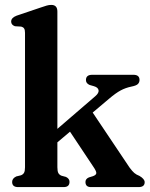

<svg xmlns="http://www.w3.org/2000/svg" viewBox="-20 -763 610 783"><path d="M54 0Q29.5 0 29.5 -21Q29.5 -35.5 46.5 -43.5L65 -48Q73.5 -51 77.8 -58Q82 -65 82 -81V-629Q82 -641.5 78.2 -647Q74.5 -652.5 66.5 -654.5L41 -656Q25.5 -661.5 25.5 -675Q25.5 -690.5 47.5 -699L145 -732Q160.5 -737.5 170.2 -740.2Q180 -743 189 -743Q214 -743 214 -716V-237.5L369 -371Q384 -384 382 -395.2Q380 -406.5 363 -411.5L345.5 -416.5Q330.5 -423 330.5 -436.5Q330.5 -458 356 -458H524Q549 -458 549 -437Q549 -427.5 542.8 -420.8Q536.5 -414 516.5 -410Q492 -405 472 -394.2Q452 -383.5 425 -360.5L358 -304L508.5 -79.5Q519.5 -64.5 527.8 -57.5Q536 -50.5 549 -45.5Q570 -33 570 -20Q570 0 545 0H351Q328.5 0 328.5 -21Q328.5 -33.5 342.5 -39.5L359 -44.5Q373 -49.5 372.8 -57.8Q372.5 -66 360 -84L265.5 -226L214 -182.5V-81Q214 -64.5 218 -57.2Q222 -50 230.5 -46.5L249 -41.5Q263.5 -34.5 263.5 -21.5Q263.5 0 239.5 0Z"/></svg>

Font: Fraunces 72pt Soft SemiBold
Style: Regular
Weight: 600
Version: Version 1.000;[b76b70a41]